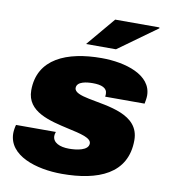

<svg xmlns="http://www.w3.org/2000/svg" viewBox="-83 -796 776 878"><g transform="rotate(10 305.5 -356.5)"><path d="M269 -592H408L587 -721L586 -725H381ZM263 12C430 12 563 -40 563 -197C563 -318 416 -329 325 -348C286 -356 257 -366 257 -386C257 -417 305 -421 331 -421C371 -421 398 -411 398 -383C398 -380 398 -376 397 -370H580C582 -380 585 -396 585 -408C585 -504 462 -541 351 -541C190 -541 59 -487 59 -340C59 -240 168 -217 256 -197C315 -184 365 -173 365 -147C365 -114 310 -107 275 -107C232 -107 199 -122 199 -153C199 -158 200 -165 203 -172H18C15 -163 12 -144 12 -133C12 -29 143 12 263 12Z"/></g></svg>

Font: Archivo Black
Style: Italic
Weight: 900
Italic angle: -10°
Designer: Hector Gatti
Foundry: Omnibus-Type
Version: Version 2.001